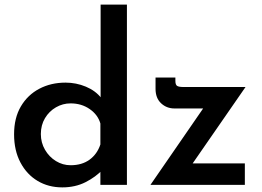

<svg xmlns="http://www.w3.org/2000/svg" viewBox="-20 -801 1135 832"><path d="M250 11Q190 11 143 -17Q96 -45 68.5 -97Q41 -149 41 -219Q41 -290 70.5 -340Q100 -390 150.5 -416.5Q201 -443 264 -443Q310 -443 352 -425.5Q394 -408 419 -376L416 -338V-781H530V0H415V-95L426 -67Q395 -34 350.5 -11.5Q306 11 250 11ZM286 -85Q335 -85 368 -109Q401 -133 415 -175V-266Q404 -304 368.5 -328.5Q333 -353 286 -353Q252 -353 222.5 -336Q193 -319 175 -289Q157 -259 157 -220Q157 -183 175 -152Q193 -121 222.5 -103Q252 -85 286 -85ZM736 -331Q702 -331 678 -353.5Q654 -376 654 -416V-465H740V-451Q740 -433 748 -428.5Q756 -424 774 -424H1044L799 -70L777 -93H1041V0H632L883 -364L900 -331Z"/></svg>

Font: Reem Kufi Fun Medium
Style: Regular
Weight: 500
Designer: Khaled Hosny
Version: Version 1.005